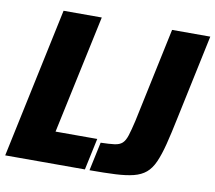

<svg xmlns="http://www.w3.org/2000/svg" viewBox="-78 -777 971 866"><g transform="rotate(10 408.0 -344.0)"><path d="M-1 0 145 -688H320L204 -145H395L364 0ZM385 0 413 -131Q453 -132 476 -135Q499 -138 511.5 -149.5Q524 -161 532 -186Q540 -211 550 -254L642 -688H817L735 -301Q720 -228 707 -177Q694 -126 679 -92.5Q664 -59 642 -40.5Q620 -22 586.5 -13.5Q553 -5 504 -2.5Q455 0 385 0Z"/></g></svg>

Font: Saira SemiCondensed ExtraBold
Style: Italic
Weight: 800
Width: 4
Italic angle: -12°
Designer: Hector Gatti with collaboration of the Omnibus-Type team
Foundry: Omnibus-Type
Version: Version 1.101